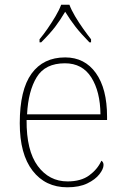

<svg xmlns="http://www.w3.org/2000/svg" viewBox="-20 -786 529 816"><path d="M266 10Q173 10 118.5 -60.5Q64 -131 64 -262Q64 -404 114 -473Q164 -542 257 -542Q340 -542 387.5 -475.5Q435 -409 435 -290V-276H93Q92 -146 140.5 -80.5Q189 -15 267 -15Q324 -15 359 -40.5Q394 -66 411 -103Q420 -97 420 -85Q420 -68 402.5 -45.5Q385 -23 351 -6.5Q317 10 266 10ZM407 -300Q406 -397 368 -457Q330 -517 256 -517Q172 -517 136 -458Q100 -399 95 -300ZM148 -619Q164 -638 182 -664Q200 -690 216 -717Q232 -744 240 -766H275Q283 -744 299 -717Q315 -690 333.5 -664Q352 -638 367 -619V-606H360Q323 -644 301.5 -671.5Q280 -699 257 -736Q235 -699 214 -671.5Q193 -644 155 -606H148Z"/></svg>

Font: Noto Serif Telugu Thin
Style: Regular
Weight: 100
Designer: Jelle Bosma - Monotype Design Team
Foundry: Monotype Imaging Inc.
Version: Version 2.005; ttfautohint (v1.8.4.7-5d5b)